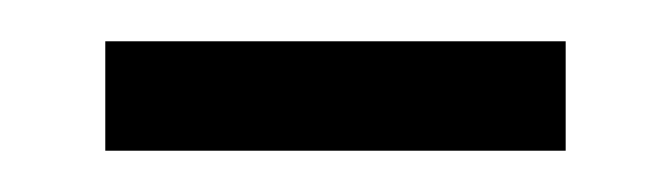

<svg xmlns="http://www.w3.org/2000/svg" viewBox="-20 -317 325 93"><path d="M31 -244V-297H254V-244Z"/></svg>

Font: Noto Sans Lao UI Cond Light
Style: Regular
Weight: 300
Width: 3
Designer: Monotype Design Team
Foundry: Monotype Imaging Inc.
Version: Version 2.000; ttfautohint (v1.8.4.7-5d5b)